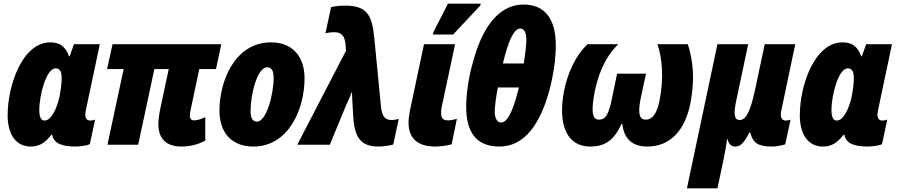

<svg xmlns="http://www.w3.org/2000/svg" viewBox="-20 -796 4939 1056"><path d="M149 10C203 10 232 -17 263 -55H267C275 -10 315 10 396 10C423 10 464 3 474 -3L503 -138C496 -135 484 -133 476 -133C457 -133 449 -146 449 -165C449 -173 451 -184 453 -194L529 -553H387L363 -486H360C342 -536 313 -563 257 -563C102 -563 22 -325 22 -162C22 -54 70 10 149 10ZM225 -133C204 -133 196 -156 196 -193C196 -264 232 -420 286 -420C307 -420 319 -406 319 -367C319 -344 317 -312 306 -259C293 -202 263 -133 225 -133Z M978 10C1022 10 1071 -1 1109 -23V-152C1089 -142 1067 -134 1047 -134C1033 -134 1024 -143 1024 -159C1024 -170 1026 -181 1028 -190L1076 -416H1168L1197 -553H599L569 -416H660L571 0H740L829 -416H908L862 -200C856 -172 851 -138 851 -113C851 -30 898 10 978 10Z M1373 10C1570 10 1655 -200 1655 -365C1655 -487 1587 -563 1471 -563C1269 -563 1187 -346 1187 -188C1187 -64 1256 10 1373 10ZM1393 -127C1369 -127 1358 -148 1358 -185C1358 -275 1394 -426 1450 -426C1474 -426 1485 -406 1485 -367C1485 -279 1446 -127 1393 -127Z M2062 10C2087 10 2122 5 2143 -1L2173 -142C2160 -138 2147 -136 2135 -136C2105 -136 2084 -146 2076 -203L2038 -594C2025 -718 1995 -765 1877 -765C1853 -765 1821 -762 1801 -757L1770 -613C1786 -617 1804 -619 1816 -619C1853 -619 1874 -605 1880 -557L1883 -517L1615 0H1794L1884 -218C1892 -236 1905 -261 1913 -287H1916C1917 -265 1917 -242 1919 -218L1923 -154C1930 -40 1964 10 2062 10Z M2361 -606H2472L2622 -766L2624 -776H2444L2364 -620ZM2371 10C2399 10 2435 6 2464 -2L2493 -143C2475 -137 2458 -134 2442 -134C2418 -134 2406 -146 2406 -175C2406 -184 2407 -194 2409 -206L2483 -553H2312L2234 -185C2230 -162 2227 -141 2227 -122C2227 -37 2275 9 2371 10Z M2544 -209C2544 -65 2603 10 2726 10C2839 10 2911 -71 2959 -178C3009 -286 3037 -442 3037 -545C3037 -704 2967 -771 2860 -771C2710 -771 2625 -621 2581 -453C2558 -376 2544 -279 2544 -209ZM2746 -447C2774 -565 2805 -639 2841 -639C2862 -639 2875 -618 2875 -577C2875 -545 2869 -502 2861 -447ZM2701 -182C2701 -209 2707 -255 2718 -315H2834C2813 -230 2781 -122 2736 -122C2716 -122 2701 -143 2701 -182Z M3226 10C3307 10 3357 -24 3398 -114H3403C3411 -35 3456 10 3540 10C3667 10 3749 -80 3778 -232C3802 -360 3793 -459 3763 -553H3596C3621 -480 3633 -370 3607 -240C3594 -178 3572 -138 3531 -138C3502 -138 3485 -161 3503 -251L3533 -391H3374L3345 -251C3327 -165 3311 -138 3274 -138C3236 -138 3231 -186 3250 -287C3266 -370 3301 -477 3381 -553H3212C3145 -491 3102 -394 3082 -295C3047 -109 3098 10 3226 10Z M3758 240H3926L3959 84C3971 27 3975 -2 3979 -31H3981C3989 -3 4001 10 4026 10C4055 10 4075 -16 4102 -68H4106C4121 -8 4150 10 4229 10C4246 10 4290 3 4299 -3L4328 -138C4322 -135 4310 -133 4301 -133C4279 -133 4269 -151 4278 -192L4354 -553H4186L4133 -303C4108 -190 4086 -136 4048 -136C4017 -136 4014 -172 4029 -241L4095 -553H3926Z M4506 10C4560 10 4589 -17 4620 -55H4624C4632 -10 4672 10 4753 10C4780 10 4821 3 4831 -3L4860 -138C4853 -135 4841 -133 4833 -133C4814 -133 4806 -146 4806 -165C4806 -173 4808 -184 4810 -194L4886 -553H4744L4720 -486H4717C4699 -536 4670 -563 4614 -563C4459 -563 4379 -325 4379 -162C4379 -54 4427 10 4506 10ZM4582 -133C4561 -133 4553 -156 4553 -193C4553 -264 4589 -420 4643 -420C4664 -420 4676 -406 4676 -367C4676 -344 4674 -312 4663 -259C4650 -202 4620 -133 4582 -133Z"/></svg>

Font: Noto Sans Condensed Black
Style: Italic
Weight: 900
Width: 3
Italic angle: -12°
Designer: Monotype Design Team
Foundry: Monotype Imaging Inc.
Version: Version 2.013